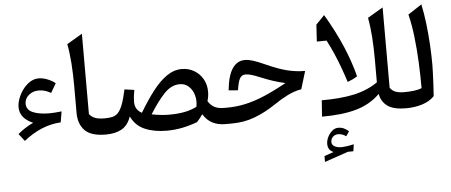

<svg xmlns="http://www.w3.org/2000/svg" viewBox="-64 -933 3395 1445"><g transform="rotate(-5 1633.0 -210.5)"><path d="M173.3 -135.7Q122.1 -158.2 98.1 -189.7Q74.2 -221.2 74.2 -262.2Q74.2 -293 87.4 -328.4Q100.6 -363.8 123.8 -394.8Q147 -425.8 177.7 -445.6Q208.5 -465.3 243.7 -465.3Q274.9 -465.3 310.1 -451.4Q345.2 -437.5 368.7 -417.5L327.6 -347.7Q284.2 -374.5 235.4 -374.5Q191.9 -374.5 160.6 -348.1Q129.4 -321.8 129.4 -283.7Q129.4 -237.3 177 -216.8Q224.6 -196.3 300.8 -196.3Q321.3 -196.3 341.8 -197.8Q362.3 -199.2 394 -202.6L380.4 -121.1Q305.2 -116.7 234.6 -87.2Q164.1 -57.6 99.6 -5.4L56.2 -61Q76.7 -78.1 107.2 -98.9Q137.7 -119.6 173.3 -135.7Z M597.2 -771.5V-164.6Q611.3 -145 637.7 -133.5Q664.1 -122.1 711.9 -122.1H712.4V0H711.9Q599.6 0 552.5 -48.8Q505.4 -97.7 505.4 -180.7V-384.8Q505.4 -476.6 499.5 -557.1Q493.7 -637.7 481 -703.1Z M1322.8 -441.4Q1374 -441.4 1415.5 -417Q1457 -392.6 1481.2 -350.3Q1505.4 -308.1 1505.4 -254.4Q1505.4 -236.3 1502.7 -219Q1500 -201.7 1494.6 -184.1Q1516.1 -148.9 1545.2 -135.5Q1574.2 -122.1 1611.3 -122.1H1611.8V0H1611.3Q1558.6 0 1517.1 -21Q1475.6 -42 1446.8 -88.9Q1437.5 -75.2 1426.5 -61.3Q1415.5 -47.4 1402.3 -33.2Q1346.2 -12.2 1288.8 -0.5Q1231.4 11.2 1169.4 11.2Q1075.2 11.2 1005.1 -19Q935.1 -49.3 902.3 -120.1Q878.4 -52.2 830.1 -26.1Q781.7 0 712.4 0Q694.8 0 694.8 -34.2V-87.9Q694.8 -122.1 712.4 -122.1Q746.1 -122.1 770.8 -127.7Q795.4 -133.3 814.5 -153.1Q833.5 -172.9 849.1 -214.1Q864.7 -255.4 879.9 -326.2L953.6 -315.9Q943.4 -261.7 943.4 -227.1Q943.4 -194.3 957.5 -172.9Q971.7 -151.4 995.6 -139.6Q1050.3 -231.4 1102.5 -299.1Q1154.8 -366.7 1209 -404.1Q1263.2 -441.4 1322.8 -441.4ZM1297.4 -329.1Q1233.9 -329.1 1180.9 -273.7Q1127.9 -218.3 1067.4 -121.6Q1097.2 -115.2 1131.6 -111.3Q1166 -107.4 1197.3 -107.4Q1265.6 -107.4 1315.9 -117.4Q1366.2 -127.4 1407.7 -148.4Q1417 -194.3 1405.3 -235.6Q1393.6 -276.9 1365.7 -303Q1337.9 -329.1 1297.4 -329.1Z M1802.2 -467.8Q1828.6 -467.8 1864 -456.5Q1899.4 -445.3 1955.6 -419.9Q2042.5 -380.4 2110.1 -363.3Q2177.7 -346.2 2246.6 -346.2L2205.6 -211.4Q2151.4 -202.1 2097.4 -174.6Q2043.5 -147 1993.2 -112.3Q1916 -60.5 1835.7 -30.3Q1755.4 0 1662.6 0H1611.8Q1594.2 0 1594.2 -34.2V-87.9Q1594.2 -122.1 1611.8 -122.1H1636.7Q1709 -122.1 1778.1 -137.5Q1847.2 -152.8 1923.1 -185.1Q1999 -217.3 2090.8 -268.1Q2040.5 -279.8 1999 -293.2Q1957.5 -306.6 1900.9 -330.1Q1860.4 -346.7 1836.9 -352.8Q1813.5 -358.9 1798.3 -358.9Q1768.6 -358.9 1754.4 -334.5Q1740.2 -310.1 1730.5 -245.1L1660.2 -251Q1671.4 -362.3 1707.3 -415Q1743.2 -467.8 1802.2 -467.8Z M2396.5 204.6Q2396.5 225.6 2417.2 237.3Q2438 249 2465.3 249Q2505.9 249 2563 235.4L2555.7 287.6L2514.2 288.1L2335.9 349.1V304.7L2406.7 280.3Q2364.3 263.2 2364.3 215.8Q2364.3 189.9 2377.2 163.6Q2390.1 137.2 2411.1 119.4Q2432.1 101.6 2456.5 101.6Q2478 101.6 2495.1 108.2Q2512.2 114.7 2536.1 134.8L2512.2 170.4Q2495.6 159.2 2481.7 154.5Q2467.8 149.9 2453.6 149.9Q2427.7 149.9 2412.1 165.8Q2396.5 181.6 2396.5 204.6ZM2869.1 -771.5V-164.6Q2885.3 -141.6 2910.4 -131.8Q2935.5 -122.1 2977.5 -122.1H2978V0H2977.5Q2886.2 0 2840.3 -32.5Q2794.4 -64.9 2782.7 -125.5Q2710.9 -53.7 2606 -22.9Q2501 7.8 2343.3 7.8L2352.1 -115.2Q2496.1 -115.2 2596.9 -137.2Q2697.8 -159.2 2776.9 -213.4V-384.8Q2776.9 -475.1 2771.2 -555.4Q2765.6 -635.7 2752.9 -703.1ZM2425.3 -752.4Q2502.4 -622.6 2553.7 -502Q2605 -381.3 2632.3 -272Q2616.7 -261.2 2597.9 -252.2Q2579.1 -243.2 2558.6 -235.8Q2537.6 -300.8 2517.6 -354.7Q2497.6 -408.7 2475.8 -458.5Q2454.1 -508.3 2427.2 -559.6L2353.5 -558.6L2361.3 -686Z M3161.6 -769Q3176.3 -701.2 3185.8 -621.6Q3195.3 -542 3200 -461.4Q3204.6 -380.9 3204.6 -309.6Q3204.6 -289.1 3203.1 -247.3Q3201.7 -205.6 3199.2 -158.2Q3196.8 -110.8 3193.8 -72.8Q3160.6 -37.1 3104 -18.6Q3047.4 0 2978 0Q2960.4 0 2960.4 -34.2V-87.9Q2960.4 -122.1 2978 -122.1Q3013.7 -122.1 3048.6 -126.2Q3083.5 -130.4 3108.4 -141.1Q3108.4 -237.3 3103.8 -337.4Q3099.1 -437.5 3088.1 -531Q3077.1 -624.5 3058.1 -701.2Z"/></g></svg>

Font: Pinar DS4-Medium
Style: Regular
Weight: 500
Designer: Amin Abedi
Version: Version 2.000